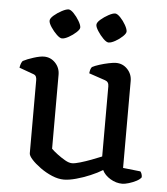

<svg xmlns="http://www.w3.org/2000/svg" viewBox="-51 -751 696 801"><g transform="rotate(5 296.5 -350.5)"><path d="M246 4Q222 4 196 -7Q170 -18 147 -34.5Q124 -51 109.5 -67Q95 -83 95 -93V-400Q95 -408 92 -414.5Q89 -421 79 -424L21 -445Q23 -457 26 -464Q29 -471 32 -474Q49 -483 76 -491.5Q103 -500 119 -500Q147 -500 166.5 -479.5Q186 -459 186 -430V-120Q196 -110 212 -98Q228 -86 244.5 -76.5Q261 -67 274 -67Q286 -67 308 -73.5Q330 -80 354 -89Q378 -98 397 -106V-400Q397 -419 381 -424L313 -447Q315 -467 322 -474Q333 -480 352 -486Q371 -492 390.5 -496Q410 -500 421 -500Q449 -500 468.5 -479.5Q488 -459 488 -430V-66L561 -58Q564 -55 566.5 -48.5Q569 -42 569 -34Q563 -25 548.5 -17.5Q534 -10 517.5 -5Q501 0 490 0Q464 0 440 -14.5Q416 -29 406 -50Q385 -37 355.5 -24.5Q326 -12 296.5 -4Q267 4 246 4ZM382 -582Q373 -582 359.5 -595.5Q346 -609 335.5 -625.5Q325 -642 325 -651Q325 -661 339.5 -673.5Q354 -686 371.5 -695.5Q389 -705 399 -705Q408 -705 421 -691.5Q434 -678 443.5 -661Q453 -644 453 -634Q453 -626 440 -613.5Q427 -601 410 -591.5Q393 -582 382 -582ZM187 -582Q178 -582 164.5 -595Q151 -608 140 -624.5Q129 -641 129 -651Q129 -661 143.5 -673.5Q158 -686 176 -695.5Q194 -705 204 -705Q213 -705 226 -691.5Q239 -678 249 -661Q259 -644 259 -634Q259 -626 245.5 -613.5Q232 -601 215 -591.5Q198 -582 187 -582Z"/></g></svg>

Font: Texturina
Style: Regular
Weight: 400
Designer: Guillermo Torres Carreño
Foundry: Omnibus-Type
Version: Version 1.002; ttfautohint (v1.8.3)